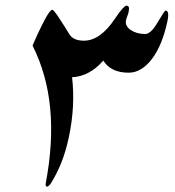

<svg xmlns="http://www.w3.org/2000/svg" viewBox="-20 -679 626 688"><path d="M579.6 -601.6Q570.8 -560.1 556.9 -526.1Q543 -492.2 524.9 -468.3Q506.8 -444.3 485.6 -431.4Q464.4 -418.5 441.4 -418.5Q377 -418.5 350.1 -461.9Q325.2 -433.1 296.4 -418.2Q267.6 -403.3 238.3 -402.3Q244.1 -352.5 241.5 -298.6Q238.8 -244.6 226.6 -187Q216.3 -138.2 200 -96.9Q183.6 -55.7 162.6 -22.5Q159.2 -17.1 155.3 -13.7Q151.4 -10.3 148.4 -10.3Q142.1 -10.3 144 -22.5Q171.4 -167.5 159.9 -290Q148.4 -412.6 96.7 -515.6Q98.6 -520.5 103.5 -531.7Q108.4 -543 115 -557.1Q121.6 -571.3 129.2 -586.7Q136.7 -602.1 143.8 -614.7Q150.9 -627.4 157.2 -635.7Q163.6 -644 167.5 -644Q169.9 -644 175.5 -637.2Q181.2 -630.4 189 -618.7Q196.8 -606.9 206.8 -591.3Q216.8 -575.7 227.5 -558.1Q241.2 -533.2 280.8 -533.2Q339.8 -533.2 393.1 -613.8Q408.7 -637.2 418.7 -647.9Q428.7 -658.7 432.6 -658.7Q439.5 -658.7 441.4 -653.6Q443.4 -648.4 440.9 -636.2Q439.9 -630.9 436.8 -623Q433.6 -615.2 431.6 -606.9Q429.2 -596.2 433.8 -587.2Q438.5 -578.1 448.2 -571.5Q458 -564.9 471.4 -561Q484.9 -557.1 500 -557.1Q520.5 -557.1 544.4 -598.1Q569.8 -641.1 572.8 -641.1Q588.4 -641.1 579.6 -601.6Z"/></svg>

Font: XB Zar
Style: Italic
Weight: 400
Italic angle: -12°
Designer: Behnam
Foundry: Irmug
Version: Version 8.005 2009